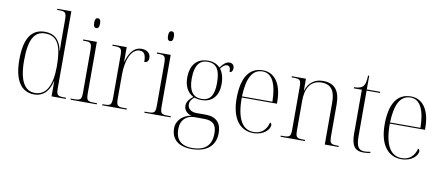

<svg xmlns="http://www.w3.org/2000/svg" viewBox="-82 -1096 3856 1672"><g transform="rotate(10 1846.0 -260.0)"><path d="M237 10C314 10 366 -40 388 -134H390V0H516V-10H503C440 -10 431 -18 431 -82V-760H307V-750H322C380 -750 390 -743 390 -671V-549C390 -518 390 -454 392 -403H390C371 -498 320 -544 236 -544C120 -544 58 -456 58 -267C58 -78 126 10 237 10ZM242 -4C154 -3 100 -83 100 -265C100 -450 144 -530 241 -530C354 -530 390 -442 390 -266C390 -96 341 -5 242 -4Z M670 -653C685 -653 696 -663 696 -697C696 -730 685 -740 670 -740C655 -740 644 -730 644 -697C644 -663 655 -653 670 -653ZM558 0H790V-10H769C703 -10 696 -18 696 -86V-536H575V-526H587C645 -526 654 -518 654 -448V-85C654 -17 646 -10 581 -10H558Z M838 0H1054V-10H1031C970 -10 961 -17 961 -87V-292C961 -425 1005 -526 1077 -526C1116 -526 1133 -501 1133 -435C1160 -435 1171 -453 1171 -477C1171 -516 1142 -544 1091 -544C1016 -544 980 -474 962 -406H960V-536H835V-526H845C912 -526 920 -519 920 -451V-87C920 -17 911 -10 851 -10H838Z M1323 -653C1338 -653 1349 -663 1349 -697C1349 -730 1338 -740 1323 -740C1308 -740 1297 -730 1297 -697C1297 -663 1308 -653 1323 -653ZM1211 0H1443V-10H1422C1356 -10 1349 -18 1349 -86V-536H1228V-526H1240C1298 -526 1307 -518 1307 -448V-85C1307 -17 1299 -10 1234 -10H1211Z M1669 240C1808 240 1879 170 1879 63C1879 -24 1836 -76 1739 -76H1660C1611 -76 1579 -100 1579 -140C1579 -162 1589 -183 1617 -206C1635 -198 1658 -195 1680 -195C1780 -195 1830 -262 1830 -364C1830 -422 1812 -469 1793 -494C1814 -520 1830 -532 1848 -532C1870 -532 1880 -516 1880 -478C1897 -478 1908 -492 1908 -516C1908 -541 1893 -559 1866 -559C1834 -559 1810 -533 1786 -501C1760 -528 1725 -543 1681 -543C1580 -543 1525 -478 1525 -365C1525 -298 1550 -238 1607 -210C1568 -180 1552 -152 1552 -123C1552 -89 1572 -58 1618 -46C1550 -34 1489 13 1489 89C1489 183 1552 240 1669 240ZM1678 -205C1608 -205 1565 -252 1565 -364C1565 -486 1609 -533 1677 -533C1750 -533 1789 -489 1789 -365C1789 -248 1750 -205 1678 -205ZM1673 230C1570 230 1526 176 1526 90C1526 4 1579 -38 1648 -38H1731C1809 -38 1843 -7 1843 72C1843 175 1789 230 1673 230Z M2174 10C2269 10 2318 -49 2318 -84C2318 -95 2313 -103 2304 -106C2287 -40 2245 0 2176 0C2080 0 2022 -84 2023 -278H2334V-293C2334 -450 2271 -543 2164 -543C2046 -543 1980 -451 1980 -262C1980 -88 2054 10 2174 10ZM2292 -288H2023C2029 -444 2069 -533 2163 -533C2250 -533 2290 -441 2292 -288Z M2415 0H2630V-10H2619C2553 -10 2546 -17 2546 -87V-343C2546 -450 2587 -527 2688 -527C2775 -527 2806 -467 2806 -373V0H2928V-10H2919C2854 -10 2847 -18 2847 -87V-358C2847 -484 2800 -543 2694 -543C2625 -543 2569 -504 2547 -431H2545V-536H2420V-526H2436C2496 -526 2504 -518 2504 -450V-87C2504 -17 2497 -10 2431 -10H2415Z M3150 10C3169 10 3191 7 3209 3V-7C3188 -3 3174 -1 3155 -1C3105 -1 3083 -30 3083 -125V-526H3202V-536H3083V-657H3073C3071 -609 3066 -576 3046 -557C3031 -543 3008 -537 2970 -536V-526H3041V-142C3041 -29 3073 10 3150 10Z M3483 10C3578 10 3627 -49 3627 -84C3627 -95 3622 -103 3613 -106C3596 -40 3554 0 3485 0C3389 0 3331 -84 3332 -278H3643V-293C3643 -450 3580 -543 3473 -543C3355 -543 3289 -451 3289 -262C3289 -88 3363 10 3483 10ZM3601 -288H3332C3338 -444 3378 -533 3472 -533C3559 -533 3599 -441 3601 -288Z"/></g></svg>

Font: Noto Serif Display SemiCondensed ExtraLight
Style: Regular
Weight: 200
Width: 4
Designer: Monotype Design Team
Foundry: Monotype Imaging Inc.
Version: Version 2.009